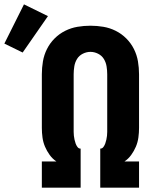

<svg xmlns="http://www.w3.org/2000/svg" viewBox="-115 -861 735 881"><path d="M77 0V-120H144Q126 -132 113 -150Q100 -168 91.5 -188Q83 -208 80 -230Q77 -252 77 -274V-520Q77 -550 82 -579.5Q87 -609 100.5 -636Q114 -663 135.5 -684.5Q157 -706 184 -719.5Q211 -733 240.5 -738Q270 -743 300 -743Q330 -743 359.5 -738Q389 -733 416 -719.5Q443 -706 464.5 -684.5Q486 -663 499.5 -636Q513 -609 518 -579.5Q523 -550 523 -520V-274Q523 -252 520 -230Q517 -208 508.5 -188Q500 -168 487 -150Q474 -132 456 -120H523V0H345V-179Q354 -179 359.5 -186.5Q365 -194 368 -202.5Q371 -211 373 -220Q375 -229 376 -238Q377 -247 377 -256Q377 -265 377 -274V-520Q377 -538 374 -556.5Q371 -575 361.5 -590.5Q352 -606 335 -614.5Q318 -623 300 -623Q282 -623 265 -614.5Q248 -606 238.5 -590.5Q229 -575 226 -556.5Q223 -538 223 -520V-274Q223 -265 223 -256Q223 -247 224 -238Q225 -229 227 -220Q229 -211 232 -202.5Q235 -194 240.5 -186.5Q246 -179 255 -179V0ZM-11 -620 -95 -661 -5 -841 105 -787Z"/></svg>

Font: Iosevka Curly Heavy Extended
Style: Regular
Weight: 900
Width: 7
Monospace: yes
Designer: Belleve Invis
Foundry: Belleve Invis
Version: Version 11.1.0; ttfautohint (v1.8.3)